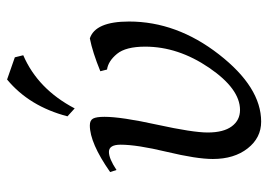

<svg xmlns="http://www.w3.org/2000/svg" viewBox="-128 -626 761 545"><g transform="rotate(-90 252.5 -353.5)"><path d="M179.7 7.3Q133.8 7.3 103.8 -31Q73.7 -69.3 73.7 -129.9Q73.7 -175.8 94 -260.5Q114.3 -345.2 114.3 -391.6Q114.3 -424.8 93.8 -424.8Q74.7 -424.8 42.5 -403.3L36.6 -421.4Q119.1 -479 168.9 -479Q183.6 -479 188.5 -469.7Q193.4 -460.4 193.4 -437.5Q193.4 -389.6 171.1 -288.1Q148.9 -186.5 148.9 -144.5Q148.9 -99.6 166.3 -76.2Q183.6 -52.7 212.9 -52.7Q272.9 -52.7 332.8 -140.6Q392.6 -228.5 392.6 -321.8Q392.6 -377 372.1 -401.9Q351.6 -426.8 327.6 -430.2L322.8 -449.2Q376.5 -471.2 416 -479Q463.9 -463.4 463.9 -367.7Q463.9 -232.4 370.6 -112.5Q277.3 7.3 179.7 7.3ZM217.3 -522 194.8 -542.5Q223.1 -650.9 299.3 -713.9L362.3 -691.9L368.2 -668Q272 -626.5 217.3 -522Z"/></g></svg>

Font: Kelvinch
Style: Italic
Weight: 400
Italic angle: -10°
Designer: Paul James Miller
Foundry: High-Logic / Made with FontCreator
Version: Version 3.40;July 22, 2017;FontCreator 11.0.0.2388 64-bit